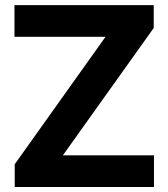

<svg xmlns="http://www.w3.org/2000/svg" viewBox="-20 -748 674 768"><path d="M38.9 0V-91L402.1 -600.8H37.9V-727.5H594.9V-636.1L231.6 -126.8H595.9V0Z"/></svg>

Font: Inter Tight
Style: Regular
Weight: 400
Designer: Rasmus Andersson
Foundry: rsms
Version: Version 3.002